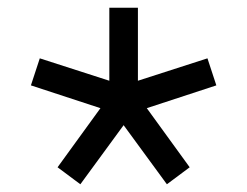

<svg xmlns="http://www.w3.org/2000/svg" viewBox="-20 -552 640 497"><path d="M337 -343V-532H263V-343L83 -401L60 -331L240 -272L129 -119L188 -75L300 -228L412 -75L471 -119L360 -272L540 -331L517 -401Z"/></svg>

Font: CommitMono
Style: 400Regular
Weight: 400
Monospace: yes
Designer: Eigil Nikolajsen
Foundry: Eigil Nikolajsen
Version: Version 1.143